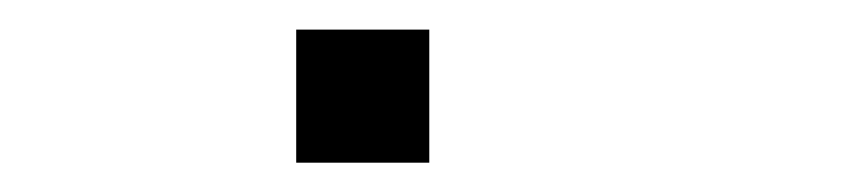

<svg xmlns="http://www.w3.org/2000/svg" viewBox="-20 -299 586 131"><path d="M272.9 -188H182.1V-278.8H272.9Z"/></svg>

Font: Anonymous Pro
Style: Regular
Weight: 400
Monospace: yes
Designer: Mark Simonson
Version: Version 1.002